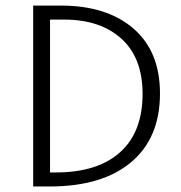

<svg xmlns="http://www.w3.org/2000/svg" viewBox="-20 -675 654 695"><path d="M100.1 -654.8H200.2Q366.7 -654.8 462.9 -571.8Q559.1 -488.8 559.1 -336.9Q559.1 -175.3 454.3 -87.6Q349.6 0 160.2 0H100.1ZM212.9 -604H161.1V-50.8H182.1Q333 -50.8 414.6 -123.8Q496.1 -196.8 496.1 -335Q496.1 -465.3 419.7 -534.7Q343.3 -604 212.9 -604Z"/></svg>

Font: IntelOne Mono Light
Style: Regular
Weight: 300
Designer: Fred Shallcrass
Foundry: Frere-Jones Type LLC
Version: Version 1.200;hotconv 1.1.0;makeotfexe 2.6.0;FJTRelease1.2